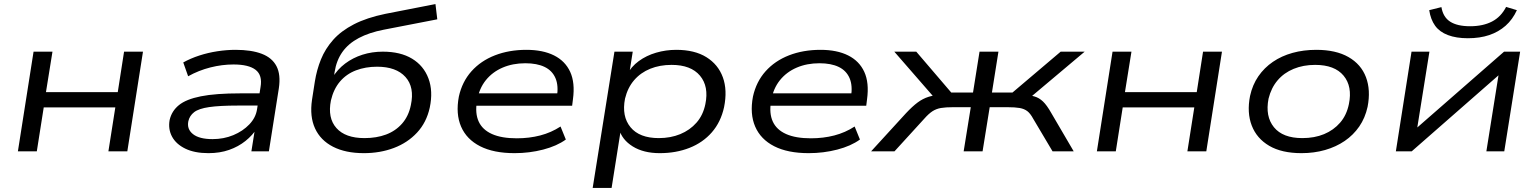

<svg xmlns="http://www.w3.org/2000/svg" viewBox="-20 -744 7560 944"><path d="M68 0 145 -490H238L206 -291H559L590 -490H683L606 0H513L547 -216H195L161 0Z M1005 9Q937 9 891.5 -13Q846 -35 826 -72Q806 -109 814 -154Q824 -198 859.5 -227Q895 -256 967.5 -270.5Q1040 -285 1162 -285H1274L1265 -225H1150Q1060 -225 1008.5 -217.5Q957 -210 934.5 -192.5Q912 -175 906 -148Q898 -109 929 -84.5Q960 -60 1025 -60Q1080 -60 1127 -79.5Q1174 -99 1206 -132.5Q1238 -166 1244 -208L1261 -316Q1271 -374 1237 -400.5Q1203 -427 1128 -427Q1072 -427 1014.5 -412.5Q957 -398 905 -369L881 -437Q917 -457 960 -471Q1003 -485 1049 -492Q1095 -499 1138 -499Q1216 -499 1267 -479.5Q1318 -460 1339.5 -418.5Q1361 -377 1351 -310L1302 0H1216L1234 -113L1244 -114Q1222 -79 1187 -51Q1152 -23 1106.5 -7Q1061 9 1005 9Z M1769 9Q1679 9 1617.5 -22.5Q1556 -54 1529 -112.5Q1502 -171 1514 -253L1528 -343Q1537 -400 1558 -452Q1579 -504 1618 -548Q1657 -592 1720 -624.5Q1783 -657 1875 -676L2121 -724L2130 -649L1867 -598Q1795 -584 1744 -557Q1693 -530 1663.5 -488.5Q1634 -447 1625 -389L1621 -360H1613Q1639 -403 1677 -431.5Q1715 -460 1762 -475Q1809 -490 1862 -490Q1949 -490 2006 -455.5Q2063 -421 2086.5 -358.5Q2110 -296 2093 -215Q2077 -142 2030.5 -92Q1984 -42 1916.5 -16.5Q1849 9 1769 9ZM1772 -65Q1831 -65 1878 -82.5Q1925 -100 1957 -136.5Q1989 -173 2000 -227Q2019 -315 1973.5 -365.5Q1928 -416 1834 -416Q1777 -416 1730 -398Q1683 -380 1651.5 -343Q1620 -306 1607 -250Q1590 -164 1634 -114.5Q1678 -65 1772 -65Z M2510 9Q2407 9 2340.5 -25Q2274 -59 2247 -121.5Q2220 -184 2236 -269Q2252 -342 2298 -393.5Q2344 -445 2413.5 -472Q2483 -499 2568 -499Q2649 -499 2704 -471.5Q2759 -444 2783.5 -390.5Q2808 -337 2797 -256L2793 -224H2299L2308 -285H2743L2718 -267Q2727 -323 2711 -360Q2695 -397 2657.5 -415Q2620 -433 2563 -433Q2501 -433 2451 -411.5Q2401 -390 2368.5 -349.5Q2336 -309 2326 -251L2325 -246Q2315 -187 2333.5 -146.5Q2352 -106 2399 -85Q2446 -64 2521 -64Q2582 -64 2636 -78Q2690 -92 2736 -122L2762 -58Q2718 -26 2650.5 -8.5Q2583 9 2510 9Z M2894 180 3001 -490H3091L3073 -376H3062Q3083 -416 3120.5 -443.5Q3158 -471 3206 -485Q3254 -499 3305 -499Q3395 -499 3453 -463Q3511 -427 3534 -364Q3557 -301 3540 -217Q3524 -144 3480 -93.5Q3436 -43 3370 -17Q3304 9 3224 9Q3144 9 3091 -24Q3038 -57 3024 -109L3033 -110L2987 180ZM3219 -65Q3277 -65 3324.5 -84.5Q3372 -104 3404.5 -141Q3437 -178 3448 -232Q3466 -319 3421.5 -372Q3377 -425 3282 -425Q3224 -425 3177 -406Q3130 -387 3098 -350Q3066 -313 3053 -259Q3036 -172 3080 -118.5Q3124 -65 3219 -65Z M3956 9Q3853 9 3786.5 -25Q3720 -59 3693 -121.5Q3666 -184 3682 -269Q3698 -342 3744 -393.5Q3790 -445 3859.5 -472Q3929 -499 4014 -499Q4095 -499 4150 -471.5Q4205 -444 4229.5 -390.5Q4254 -337 4243 -256L4239 -224H3745L3754 -285H4189L4164 -267Q4173 -323 4157 -360Q4141 -397 4103.5 -415Q4066 -433 4009 -433Q3947 -433 3897 -411.5Q3847 -390 3814.5 -349.5Q3782 -309 3772 -251L3771 -246Q3761 -187 3779.5 -146.5Q3798 -106 3845 -85Q3892 -64 3967 -64Q4028 -64 4082 -78Q4136 -92 4182 -122L4208 -58Q4164 -26 4096.5 -8.5Q4029 9 3956 9Z M4263 0 4435 -188Q4466 -221 4491.5 -240Q4517 -259 4545.5 -268Q4574 -277 4613 -279L4585 -251L4377 -490H4485L4657 -289H4764L4796 -490H4889L4857 -289H4958L5195 -490H5313L5029 -251L5012 -279Q5045 -276 5067 -269.5Q5089 -263 5108 -245Q5127 -227 5149 -188L5259 0H5155L5060 -160Q5046 -186 5031 -197.5Q5016 -209 4993.5 -213Q4971 -217 4932 -217H4846L4811 0H4718L4753 -217H4667Q4629 -217 4606 -213Q4583 -209 4564.5 -197Q4546 -185 4524 -160L4378 0Z M5373 0 5450 -490H5543L5511 -291H5864L5895 -490H5988L5911 0H5818L5852 -216H5500L5466 0Z M6379 9Q6282 9 6220.5 -27Q6159 -63 6134.5 -126.5Q6110 -190 6126 -272Q6138 -327 6167 -369Q6196 -411 6238.5 -440Q6281 -469 6335 -484Q6389 -499 6452 -499Q6548 -499 6610 -463.5Q6672 -428 6696 -364.5Q6720 -301 6704 -219Q6692 -164 6663 -122Q6634 -80 6591.5 -51Q6549 -22 6495 -6.5Q6441 9 6379 9ZM6383 -65Q6443 -65 6490 -84.5Q6537 -104 6569 -141Q6601 -178 6612 -232Q6630 -319 6586 -372Q6542 -425 6446 -425Q6388 -425 6340.5 -405.5Q6293 -386 6261.5 -349Q6230 -312 6217 -259Q6200 -172 6243.5 -118.5Q6287 -65 6383 -65Z M6843 0 6920 -490H7008L6945 -96H6924L7375 -490H7454L7376 0H7288L7351 -395H7372L6921 0ZM7197 -556Q7140 -556 7099 -571.5Q7058 -587 7036 -617.5Q7014 -648 7007 -694L7067 -709Q7075 -660 7110 -637.5Q7145 -615 7208 -615Q7271 -615 7315.5 -638Q7360 -661 7385 -710L7438 -694Q7417 -648 7382.5 -617.5Q7348 -587 7302 -571.5Q7256 -556 7197 -556Z"/></svg>

Font: Nunito Sans 10pt Expanded
Style: Italic
Weight: 400
Width: 7
Italic angle: -9°
Designer: Vernon Adams
Foundry: Vernon Adams
Version: Version 3.101;gftools[0.9.27]